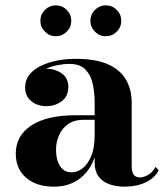

<svg xmlns="http://www.w3.org/2000/svg" viewBox="-20 -688 620 718"><path d="M446 10Q413.5 10 388.2 0.8Q363 -8.5 348.5 -28.2Q334 -48 334 -79V-304.5Q334 -340.5 327 -373.5Q320 -406.5 299.8 -427.8Q279.5 -449 239.5 -449Q218.5 -449 194.2 -444.2Q170 -439.5 148.2 -429Q126.5 -418.5 112.5 -401.8Q98.5 -385 98.5 -361H75Q75 -392.5 98.8 -411.8Q122.5 -431 153.5 -431Q186 -431 210.8 -413.5Q235.5 -396 235.5 -363Q235.5 -327.5 210.5 -309.2Q185.5 -291 153.5 -291Q119.5 -291 96.8 -309.8Q74 -328.5 74 -361Q74 -389 90.5 -409.2Q107 -429.5 134.5 -442.5Q162 -455.5 195.5 -461.8Q229 -468 263.5 -468Q339.5 -468 385.5 -446.8Q431.5 -425.5 452 -388.5Q472.5 -351.5 472.5 -304.5V-64.5Q472.5 -47.5 479.2 -36Q486 -24.5 504.5 -24.5Q517 -24.5 534.2 -34.2Q551.5 -44 561.5 -64L573.5 -51.5Q559 -22.5 525.2 -6.2Q491.5 10 446 10ZM181.5 10Q116.5 10 77.8 -23.2Q39 -56.5 39 -113.5Q39 -180.5 97.2 -218.8Q155.5 -257 262 -257H380.5V-240H294Q256 -240 233 -222.8Q210 -205.5 199.8 -180Q189.5 -154.5 189.5 -129.5Q189.5 -105.5 195.5 -86.2Q201.5 -67 214.5 -55.2Q227.5 -43.5 247.5 -43.5Q268.5 -43.5 288.2 -58.2Q308 -73 321 -103.8Q334 -134.5 334 -182H346.5Q346.5 -123.5 326.2 -80.5Q306 -37.5 269.2 -13.8Q232.5 10 181.5 10ZM375.5 -552.5Q352 -552.5 335 -569.5Q318 -586.5 318 -610Q318 -634 335 -651Q352 -668 375.5 -668Q399.5 -668 416.5 -651Q433.5 -634 433.5 -610Q433.5 -586.5 416.5 -569.5Q399.5 -552.5 375.5 -552.5ZM188.5 -552.5Q165 -552.5 148 -569.5Q131 -586.5 131 -610Q131 -634 148 -651Q165 -668 188.5 -668Q212.5 -668 229.5 -651Q246.5 -634 246.5 -610Q246.5 -586.5 229.5 -569.5Q212.5 -552.5 188.5 -552.5Z"/></svg>

Font: Bodoni Moda 11pt
Style: Bold
Weight: 700
Designer: Owen Earl
Foundry: indestructible type
Version: Version 2.004